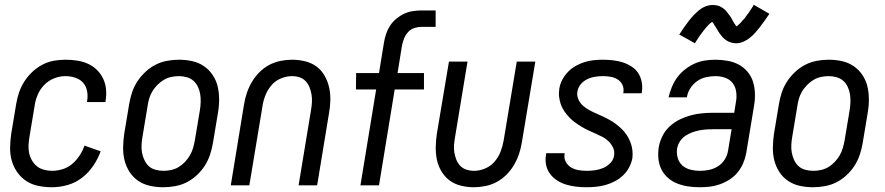

<svg xmlns="http://www.w3.org/2000/svg" viewBox="-20 -779 3721 807"><path d="M199 8Q170 8 142 2.5Q114 -3 91.5 -17.5Q69 -32 53 -54.5Q37 -77 29.5 -103.5Q22 -130 22.5 -158.5Q23 -187 27 -216L48 -342Q52 -366 60 -390Q68 -414 82 -436Q96 -458 115.5 -476.5Q135 -495 158 -507Q181 -519 205.5 -523.5Q230 -528 254 -528Q279 -528 303 -524.5Q327 -521 348.5 -511.5Q370 -502 386.5 -486Q403 -470 413 -449.5Q423 -429 425.5 -405Q428 -381 424 -356L423 -350H346V-354Q350 -375 346 -396Q342 -417 329 -431.5Q316 -446 296 -452.5Q276 -459 255 -459Q231 -459 207 -449.5Q183 -440 165 -421Q147 -402 137.5 -378.5Q128 -355 125 -331L104 -205Q101 -187 100 -169.5Q99 -152 102.5 -135.5Q106 -119 114.5 -104.5Q123 -90 135.5 -80Q148 -70 165 -65.5Q182 -61 199 -61Q221 -61 243.5 -68Q266 -75 284 -90.5Q302 -106 315 -126Q328 -146 335 -167L403 -143Q392 -112 372.5 -83Q353 -54 325.5 -32.5Q298 -11 264.5 -1.5Q231 8 199 8Z M666 8Q637 8 610 2Q583 -4 561 -19Q539 -34 524.5 -56.5Q510 -79 503.5 -105Q497 -131 497.5 -159.5Q498 -188 502 -216L523 -342Q527 -366 535 -390.5Q543 -415 557.5 -437Q572 -459 592 -477.5Q612 -496 635 -507.5Q658 -519 683 -523.5Q708 -528 732 -528Q761 -528 788 -522Q815 -516 837 -501Q859 -486 874 -463.5Q889 -441 895 -415Q901 -389 901 -360.5Q901 -332 896 -304L875 -178Q871 -154 863 -129.5Q855 -105 841 -83Q827 -61 807 -42.5Q787 -24 764 -12.5Q741 -1 715.5 3.5Q690 8 666 8ZM667 -61Q683 -61 699.5 -64.5Q716 -68 731 -77Q746 -86 758 -99Q770 -112 778.5 -126.5Q787 -141 791.5 -157Q796 -173 799 -189L820 -315Q823 -332 823.5 -349.5Q824 -367 821.5 -383Q819 -399 812 -414Q805 -429 793 -439.5Q781 -450 765 -454.5Q749 -459 732 -459Q716 -459 699.5 -455.5Q683 -452 668 -443Q653 -434 640.5 -421Q628 -408 619.5 -393.5Q611 -379 606.5 -363Q602 -347 600 -331L579 -205Q576 -188 575 -170.5Q574 -153 577 -137Q580 -121 587 -106Q594 -91 605.5 -80.5Q617 -70 633.5 -65.5Q650 -61 667 -61Z M950 0 1006 -342Q1010 -366 1018 -389.5Q1026 -413 1039 -435Q1052 -457 1070.5 -475.5Q1089 -494 1111.5 -506Q1134 -518 1159 -523Q1184 -528 1207 -528Q1235 -528 1262 -521.5Q1289 -515 1309.5 -500Q1330 -485 1343.5 -462Q1357 -439 1363 -413Q1369 -387 1368.5 -359.5Q1368 -332 1363 -304L1313 0H1235L1287 -315Q1290 -332 1291 -348.5Q1292 -365 1289.5 -381Q1287 -397 1281 -412Q1275 -427 1264.5 -438Q1254 -449 1239 -454Q1224 -459 1207 -459Q1184 -459 1160 -449Q1136 -439 1120 -419.5Q1104 -400 1095 -377Q1086 -354 1083 -331L1028 0Z M1495 0 1561 -403H1476L1477 -472H1573L1594 -601Q1597 -619 1603 -637Q1609 -655 1619.5 -671Q1630 -687 1645.5 -700Q1661 -713 1678 -721Q1695 -729 1713.5 -732Q1732 -735 1750 -735H1811V-666H1751Q1736 -666 1721 -661Q1706 -656 1695.5 -644.5Q1685 -633 1679 -618.5Q1673 -604 1670 -590L1651 -472H1762V-403H1639L1573 0Z M1972 8Q1944 8 1917.5 1.5Q1891 -5 1870.5 -20Q1850 -35 1836 -58Q1822 -81 1816.5 -107Q1811 -133 1811.5 -160.5Q1812 -188 1816 -216L1867 -520H1945L1893 -205Q1890 -188 1888.5 -171.5Q1887 -155 1889.5 -139Q1892 -123 1898 -108Q1904 -93 1914.5 -82Q1925 -71 1940.5 -66Q1956 -61 1973 -61Q1996 -61 2019.5 -71Q2043 -81 2059.5 -100.5Q2076 -120 2084.5 -143Q2093 -166 2097 -189L2152 -520H2230L2173 -178Q2169 -154 2161 -130.5Q2153 -107 2140 -85Q2127 -63 2108.5 -44.5Q2090 -26 2067.5 -14Q2045 -2 2020 3Q1995 8 1972 8Z M2446 8Q2423 8 2401.5 5.5Q2380 3 2360 -3Q2340 -9 2322.5 -20Q2305 -31 2292.5 -47.5Q2280 -64 2275.5 -85Q2271 -106 2275 -129L2276 -135H2353V-132Q2350 -114 2358 -99Q2366 -84 2380 -75.5Q2394 -67 2411 -64Q2428 -61 2446 -61Q2463 -61 2481 -63.5Q2499 -66 2515.5 -73Q2532 -80 2545.5 -94Q2559 -108 2561 -125Q2564 -143 2557 -158Q2550 -173 2538.5 -184.5Q2527 -196 2512.5 -203.5Q2498 -211 2483 -217.5Q2468 -224 2453 -231Q2438 -238 2424 -246.5Q2410 -255 2397 -264.5Q2384 -274 2373 -285.5Q2362 -297 2352.5 -310.5Q2343 -324 2337.5 -339.5Q2332 -355 2330 -372Q2328 -389 2331 -407Q2334 -426 2343.5 -444Q2353 -462 2367.5 -477Q2382 -492 2400 -502Q2418 -512 2437 -518Q2456 -524 2475.5 -526Q2495 -528 2514 -528Q2536 -528 2557 -525.5Q2578 -523 2597 -517Q2616 -511 2633.5 -500Q2651 -489 2662 -472.5Q2673 -456 2677 -435.5Q2681 -415 2678 -394L2677 -387H2600V-390Q2603 -407 2596.5 -421.5Q2590 -436 2577 -444.5Q2564 -453 2548 -456Q2532 -459 2515 -459Q2499 -459 2482 -456.5Q2465 -454 2449 -446.5Q2433 -439 2421.5 -425.5Q2410 -412 2407 -395Q2404 -378 2410.5 -362.5Q2417 -347 2429 -336Q2441 -325 2455.5 -317Q2470 -309 2485 -302.5Q2500 -296 2515 -289Q2530 -282 2544 -274Q2558 -266 2571 -256Q2584 -246 2595.5 -234.5Q2607 -223 2615.5 -209.5Q2624 -196 2630 -180.5Q2636 -165 2638 -148Q2640 -131 2638 -114Q2634 -94 2624 -75Q2614 -56 2598.5 -41.5Q2583 -27 2564 -17Q2545 -7 2525 -1.5Q2505 4 2485 6Q2465 8 2446 8Z M2921 8Q2896 8 2872.5 4.5Q2849 1 2827 -7.5Q2805 -16 2787.5 -31.5Q2770 -47 2760 -67Q2750 -87 2747.5 -111.5Q2745 -136 2749 -161Q2753 -184 2764.5 -207.5Q2776 -231 2795.5 -248.5Q2815 -266 2837.5 -277Q2860 -288 2884.5 -294.5Q2909 -301 2933 -303Q2957 -305 2981 -305H3066L3073 -349Q3077 -370 3074.5 -391.5Q3072 -413 3060 -429Q3048 -445 3028.5 -452Q3009 -459 2987 -459Q2968 -459 2947.5 -454.5Q2927 -450 2910 -438Q2893 -426 2881.5 -408Q2870 -390 2867 -370H2790Q2795 -392 2804 -413.5Q2813 -435 2826.5 -453.5Q2840 -472 2859 -487Q2878 -502 2899 -511.5Q2920 -521 2942.5 -524.5Q2965 -528 2986 -528Q3012 -528 3037.5 -523.5Q3063 -519 3084 -508Q3105 -497 3121 -478.5Q3137 -460 3144.5 -437Q3152 -414 3153 -388.5Q3154 -363 3150 -338L3116 -133Q3112 -112 3103 -91.5Q3094 -71 3080 -54Q3066 -37 3046.5 -24.5Q3027 -12 3006 -4.5Q2985 3 2963.5 5.5Q2942 8 2921 8ZM2923 -61Q2941 -61 2960.5 -65Q2980 -69 2997.5 -80Q3015 -91 3026 -108.5Q3037 -126 3040 -145L3055 -236H2981Q2966 -236 2950 -235Q2934 -234 2919 -231Q2904 -228 2889 -222.5Q2874 -217 2860.5 -208Q2847 -199 2838 -185Q2829 -171 2826 -155Q2823 -135 2828.5 -115.5Q2834 -96 2848 -83.5Q2862 -71 2882 -66Q2902 -61 2923 -61ZM2901 -597 2835 -634Q2847 -652 2857 -666.5Q2867 -681 2876.5 -693Q2886 -705 2895.5 -715Q2905 -725 2917.5 -735.5Q2930 -746 2945 -752Q2960 -758 2975 -758Q2980 -758 2984.5 -757.5Q2989 -757 2994 -756Q2999 -755 3003 -753.5Q3007 -752 3011 -749.5Q3015 -747 3019 -744.5Q3023 -742 3026 -739Q3029 -736 3032 -733Q3035 -730 3037.5 -726Q3040 -722 3043 -718.5Q3046 -715 3048.5 -711.5Q3051 -708 3053 -704.5Q3055 -701 3057 -697.5Q3059 -694 3061.5 -689Q3064 -684 3067 -680Q3070 -676 3071.5 -673.5Q3073 -671 3075 -668Q3079 -670 3081 -672Q3083 -674 3087.5 -678Q3092 -682 3093.5 -684Q3095 -686 3097 -688Q3099 -690 3101 -692.5Q3103 -695 3105.5 -697.5Q3108 -700 3110.5 -703Q3113 -706 3115 -709.5Q3117 -713 3120 -716.5Q3123 -720 3125.5 -723.5Q3128 -727 3131 -731.5Q3134 -736 3136.5 -740Q3139 -744 3142.5 -749Q3146 -754 3148 -759L3214 -721Q3202 -704 3191.5 -689Q3181 -674 3171.5 -662Q3162 -650 3153 -640Q3144 -630 3131.5 -620Q3119 -610 3104 -603.5Q3089 -597 3074 -597Q3068 -597 3062.5 -598Q3057 -599 3052 -600.5Q3047 -602 3042.5 -604Q3038 -606 3033.5 -609Q3029 -612 3025.5 -615Q3022 -618 3018.5 -621.5Q3015 -625 3011.5 -629.5Q3008 -634 3005 -638Q3002 -642 2999.5 -646Q2997 -650 2995 -654Q2993 -658 2989.5 -663Q2986 -668 2983 -673Q2980 -678 2978.5 -681Q2977 -684 2973 -687Q2970 -685 2967.5 -683Q2965 -681 2961 -677.5Q2957 -674 2955.5 -672Q2954 -670 2952 -668Q2950 -666 2948 -663.5Q2946 -661 2943.5 -658Q2941 -655 2938.5 -652Q2936 -649 2934 -646Q2932 -643 2929 -639.5Q2926 -636 2923.5 -632Q2921 -628 2918 -624Q2915 -620 2912.5 -615.5Q2910 -611 2906.5 -606.5Q2903 -602 2901 -597Z M3397 8Q3368 8 3341 2Q3314 -4 3292 -19Q3270 -34 3255.5 -56.5Q3241 -79 3234.5 -105Q3228 -131 3228.5 -159.5Q3229 -188 3233 -216L3254 -342Q3258 -366 3266 -390.5Q3274 -415 3288.5 -437Q3303 -459 3323 -477.5Q3343 -496 3366 -507.5Q3389 -519 3414 -523.5Q3439 -528 3463 -528Q3492 -528 3519 -522Q3546 -516 3568 -501Q3590 -486 3605 -463.5Q3620 -441 3626 -415Q3632 -389 3632 -360.5Q3632 -332 3627 -304L3606 -178Q3602 -154 3594 -129.5Q3586 -105 3572 -83Q3558 -61 3538 -42.5Q3518 -24 3495 -12.5Q3472 -1 3446.5 3.5Q3421 8 3397 8ZM3398 -61Q3414 -61 3430.5 -64.5Q3447 -68 3462 -77Q3477 -86 3489 -99Q3501 -112 3509.5 -126.5Q3518 -141 3522.5 -157Q3527 -173 3530 -189L3551 -315Q3554 -332 3554.5 -349.5Q3555 -367 3552.5 -383Q3550 -399 3543 -414Q3536 -429 3524 -439.5Q3512 -450 3496 -454.5Q3480 -459 3463 -459Q3447 -459 3430.5 -455.5Q3414 -452 3399 -443Q3384 -434 3371.5 -421Q3359 -408 3350.5 -393.5Q3342 -379 3337.5 -363Q3333 -347 3331 -331L3310 -205Q3307 -188 3306 -170.5Q3305 -153 3308 -137Q3311 -121 3318 -106Q3325 -91 3336.5 -80.5Q3348 -70 3364.5 -65.5Q3381 -61 3398 -61Z"/></svg>

Font: Iosevka QP
Style: Italic
Weight: 400
Italic angle: -9°
Designer: Belleve Invis
Foundry: Belleve Invis
Version: Version 20.0.0; ttfautohint (v1.8.4)